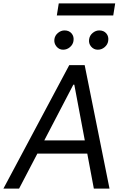

<svg xmlns="http://www.w3.org/2000/svg" viewBox="-40 -1111 736 1131"><path d="M72.4 0H-19.9L367.9 -727.3H458.8L605.1 0H512.8L474.1 -206H180ZM220.9 -284.1H459.5L397.7 -612.2H392ZM638.5 -1090.9 627.1 -1019.9H294.7L306.1 -1090.9ZM536.2 -818.2Q512.4 -818.2 496.6 -836.8Q480.8 -855.5 485.1 -880.7Q488.6 -902.7 506.4 -917.3Q524.1 -931.8 544.7 -931.8Q571.4 -931.8 586.5 -913.9Q601.6 -896 597.3 -869.3Q594.1 -848.4 576.5 -833.3Q558.9 -818.2 536.2 -818.2ZM331.7 -818.2Q308.2 -818.2 292.6 -837.2Q277 -856.2 280.5 -880.7Q283.7 -902.3 301.5 -917.1Q319.2 -931.8 340.2 -931.8Q366.8 -931.8 381.9 -913.9Q397 -896 392.8 -869.3Q389.6 -848.4 372 -833.3Q354.4 -818.2 331.7 -818.2Z"/></svg>

Font: Karasuma Gothic
Style: Italic
Weight: 400
Italic angle: -9.39999°
Designer: Rasmus Andersson / Ryoko Nishizuka
Foundry: Genbu
Version: Version 1.00